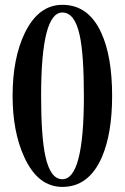

<svg xmlns="http://www.w3.org/2000/svg" viewBox="-20 -751 507 780"><path d="M435.5 -361.3Q435.5 -209.5 394 -112.8Q341.3 8.3 233.4 8.3Q133.8 8.3 78.6 -112.8Q31.2 -215.8 31.2 -361.3Q31.2 -514.2 80.6 -616.7Q136.2 -731.4 233.4 -731.4Q339.8 -731.4 391.6 -617.2Q435.5 -521.5 435.5 -361.3ZM320.8 -361.3Q320.8 -530.3 303.7 -607.9Q283.7 -700.2 233.4 -700.2Q147 -700.2 147 -361.3Q147 -194.8 164.6 -115.2Q185.1 -22.9 233.4 -22.9Q320.8 -22.9 320.8 -361.3Z"/></svg>

Font: Dai Banna SIL Light
Style: Bold
Weight: 700
Designer: Victor Gaultney
Foundry: SIL International
Version: Version 2.001